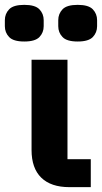

<svg xmlns="http://www.w3.org/2000/svg" viewBox="-61 -771 420 791"><path d="M313 -115V0H225Q149 0 109 -39Q69 -78 69 -153V-525H217V-115ZM39 -600Q-6 -600 -23.5 -618.5Q-41 -637 -41 -663V-688Q-41 -714 -23.5 -732.5Q-6 -751 39 -751Q84 -751 101.5 -732.5Q119 -714 119 -688V-663Q119 -637 101.5 -618.5Q84 -600 39 -600ZM259 -600Q214 -600 196.5 -618.5Q179 -637 179 -663V-688Q179 -714 196.5 -732.5Q214 -751 259 -751Q304 -751 321.5 -732.5Q339 -714 339 -688V-663Q339 -637 321.5 -618.5Q304 -600 259 -600Z"/></svg>

Font: IBM Plex Sans Var
Style: Regular
Weight: 400
Designer: Mike Abbink, Paul van der Laan, Pieter van Rosmalen
Foundry: Bold Monday
Version: Version 3.000